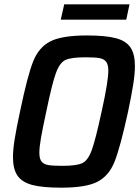

<svg xmlns="http://www.w3.org/2000/svg" viewBox="-20 -860 649 888"><path d="M40 -133Q40 -168 48 -217.5Q56 -267 73 -346Q107 -509 133 -575Q159 -641 212.5 -668.5Q266 -696 382 -696Q468 -696 515.5 -683.5Q563 -671 583.5 -640.5Q604 -610 604 -554Q604 -519 596 -468.5Q588 -418 572 -342Q536 -178 510 -112.5Q484 -47 431 -19.5Q378 8 263 8Q177 8 129.5 -4.5Q82 -17 61 -47.5Q40 -78 40 -133ZM450 -344Q481 -484 481 -533Q481 -562 470.5 -575Q460 -588 439 -591.5Q418 -595 375 -595Q309 -595 282.5 -582.5Q256 -570 238.5 -522Q221 -474 194 -344Q177 -265 169.5 -222Q162 -179 162 -154Q162 -125 172.5 -112.5Q183 -100 204 -96.5Q225 -93 269 -93Q334 -93 360.5 -105.5Q387 -118 404.5 -166Q422 -214 450 -344ZM261 -769 277 -840H579L564 -769Z"/></svg>

Font: Saira Semi Condensed Medium
Style: Italic
Weight: 500
Width: 4
Italic angle: -12°
Designer: Hector Gatti with collaboration of the Omnibus-Type team
Foundry: Omnibus-Type
Version: Version 1.001; ttfautohint (v1.8)